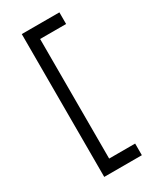

<svg xmlns="http://www.w3.org/2000/svg" viewBox="-200 -810 759 915"><g transform="rotate(-30 179.5 -353.0)"><path d="M88 -746H295V-682H152V-24H295V40H88Z"/></g></svg>

Font: Lineal Light
Style: Regular
Weight: 300
Designer: Created by Frank Adebiaye with contributions from Anton Moglia & Ariel Martín Pérez
Created by Frank ADEBIAYE with FontF
Foundry: Velvetyne Type Foundry
Version: Version 2.000